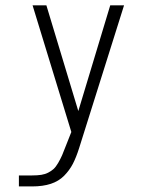

<svg xmlns="http://www.w3.org/2000/svg" viewBox="-20 -500 570 699"><path d="M148.9 -480.5 265.1 -95.7 381.3 -480.5H431.6L268.1 39.1Q257.3 73.2 245.1 96.7Q232.9 120.1 213.4 139.9Q193.8 159.7 165 169.2Q136.2 178.7 96.7 178.7H48.8V138.7H96.7Q116.2 138.7 130.4 136.5Q144.5 134.3 156 128.2Q167.5 122.1 175.3 115Q183.1 107.9 191.7 93.3Q200.2 78.6 206.1 65.2Q211.9 51.8 221.2 27.3L239.7 -19.5L98.6 -480.5Z"/></svg>

Font: AzarMehrMonospaced
Style: SansRegular
Weight: 1
Designer: Amin Abedi
Version: Version 1.00